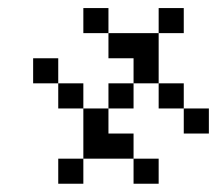

<svg xmlns="http://www.w3.org/2000/svg" viewBox="-20 -520 540 478"><path d="M375 -62.5V-125H312.5V-62.5ZM500 -187.5V-250H437.5V-187.5ZM437.5 -437.5V-500H375V-437.5H250V-375H312.5V-312.5H250V-250H187.5Q187.5 -250 187.5 -125H125V-62.5H187.5V-125H312.5V-187.5H250V-250H312.5V-312.5H375V-250H437.5V-312.5H375Q375 -312.5 375 -437.5ZM187.5 -250V-312.5H125V-250ZM125 -312.5V-375H62.5V-312.5ZM250 -437.5V-500H187.5V-437.5Z"/></svg>

Font: Unifont
Style: Regular
Weight: 500
Version: Version 15.1.04